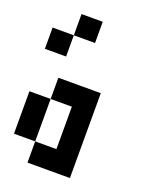

<svg xmlns="http://www.w3.org/2000/svg" viewBox="-123 -705 611 773"><g transform="rotate(20 182.0 -318.0)"><path d="M181.8 -363.6H272.7V-272.7H181.8ZM181.8 -272.7H272.7V-181.8H181.8ZM181.8 -181.8H272.7V-90.9H181.8ZM181.8 -90.9H272.7V0H181.8ZM90.9 -363.6H181.8V-272.7H90.9ZM90.9 -90.9H181.8V0H90.9ZM0 -272.7H90.9V-181.8H0ZM0 -181.8H90.9V-90.9H0ZM0 -545.5H90.9V-454.5H0ZM90.9 -636.4H181.8V-545.5H90.9Z"/></g></svg>

Font: Micro 5
Style: Regular
Weight: 400
Designer: Sarah Cadigan-Fried
Version: Version 1.000; ttfautohint (v1.8.4.7-5d5b)